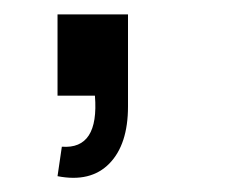

<svg xmlns="http://www.w3.org/2000/svg" viewBox="-20 -133 318 267"><path d="M60 112 66 71Q118 75 112 0H60V-113H158V15Q158 68 132 94.5Q106 121 60 112Z"/></svg>

Font: Manrope Medium
Style: Medium
Weight: 500
Designer: Mikhail Sharanda
Foundry: Mikhail Sharanda
Version: Version 4.000;hotconv 1.0.109;makeotfexe 2.5.65596